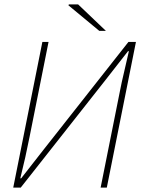

<svg xmlns="http://www.w3.org/2000/svg" viewBox="-20 -850 646 870"><path d="M40 0 172 -660H200L114 -230Q105 -184 94.5 -137Q84 -90 72 -42H76Q101 -74 126 -106Q151 -138 176 -170L562 -660H596L464 0H436L522 -430Q531 -477 542.5 -524.5Q554 -572 564 -618H560Q535 -586 510 -554Q485 -522 460 -490L74 0ZM430 -710 290 -826 292 -830H334L460 -710Z"/></svg>

Font: Source Sans 3 VF
Style: Italic
Weight: 200
Italic angle: -11°
Designer: Paul D. Hunt
Foundry: Adobe Systems Incorporated
Version: Version 3.042;hotconv 1.0.118;makeotfexe 2.5.65603